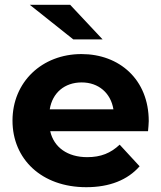

<svg xmlns="http://www.w3.org/2000/svg" viewBox="-20 -771 671 799"><path d="M407 -607 272 -751H104L285 -607ZM599 -267C599 -440 477 -546 319 -546C155 -546 32 -430 32 -269C32 -109 153 8 339 8C436 8 511 -22 561 -79L478 -169C441 -134 400 -117 343 -117C261 -117 204 -158 189 -225H596C597 -238 599 -255 599 -267ZM320 -428C390 -428 441 -384 452 -316H187C198 -385 249 -428 320 -428Z"/></svg>

Font: Talent SemiBold
Style: Bold
Weight: 700
Designer: Mike Powis
Version: Version 1.001;hotconv 1.0.109;makeotfexe 2.5.65596